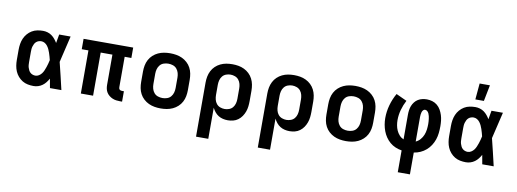

<svg xmlns="http://www.w3.org/2000/svg" viewBox="-71 -1190 4942 1837"><g transform="rotate(10 2400.0 -271.0)"><path d="M265 8Q237 8 209 2.5Q181 -3 157 -17.5Q133 -32 114.5 -53.5Q96 -75 85 -100.5Q74 -126 69.5 -154Q65 -182 65 -210V-310Q65 -338 69.5 -366Q74 -394 85 -419.5Q96 -445 114.5 -466.5Q133 -488 157 -502.5Q181 -517 209 -522.5Q237 -528 265 -528Q287 -528 309 -521.5Q331 -515 349 -502Q367 -489 381.5 -471.5Q396 -454 407 -435Q411 -456 414.5 -477.5Q418 -499 422 -520H533Q517 -456 502.5 -391.5Q488 -327 472 -263Q489 -198 504 -132Q519 -66 535 0H424Q420 -22 416 -44.5Q412 -67 408 -89Q397 -69 383 -51Q369 -33 350.5 -19.5Q332 -6 310 1Q288 8 265 8ZM265 -93Q283 -93 299 -103Q315 -113 326 -127.5Q337 -142 344 -159Q351 -176 357 -193Q363 -210 367.5 -227.5Q372 -245 376 -263Q372 -280 367 -297.5Q362 -315 356.5 -331.5Q351 -348 343.5 -364Q336 -380 325 -394.5Q314 -409 298.5 -418Q283 -427 265 -427Q252 -427 239 -422.5Q226 -418 216 -409Q206 -400 200 -388Q194 -376 190 -363Q186 -350 185 -336.5Q184 -323 184 -310V-210Q184 -197 185 -183.5Q186 -170 190 -157Q194 -144 200 -132Q206 -120 216 -111Q226 -102 239 -97.5Q252 -93 265 -93Z M1126 8H1107Q1088 8 1069 5.5Q1050 3 1032.5 -4.5Q1015 -12 1000 -24Q985 -36 975 -52Q965 -68 961 -86.5Q957 -105 957 -124V-419H843V0H724V-419H659V-520H1141V-419H1076V-124Q1076 -118 1077.5 -112Q1079 -106 1083.5 -101.5Q1088 -97 1094.5 -95Q1101 -93 1107 -93H1126Z M1500 8Q1470 8 1440.5 3Q1411 -2 1384 -14.5Q1357 -27 1334.5 -47.5Q1312 -68 1298 -94.5Q1284 -121 1278.5 -150.5Q1273 -180 1273 -210V-310Q1273 -340 1278.5 -369.5Q1284 -399 1298 -425.5Q1312 -452 1334.5 -472.5Q1357 -493 1384 -505.5Q1411 -518 1440.5 -523Q1470 -528 1500 -528Q1530 -528 1559.5 -523Q1589 -518 1616 -505.5Q1643 -493 1665.5 -472.5Q1688 -452 1702 -425.5Q1716 -399 1721.5 -369.5Q1727 -340 1727 -310V-210Q1727 -180 1721.5 -150.5Q1716 -121 1702 -94.5Q1688 -68 1665.5 -47.5Q1643 -27 1616 -14.5Q1589 -2 1559.5 3Q1530 8 1500 8ZM1500 -93Q1523 -93 1545 -100.5Q1567 -108 1581.5 -125.5Q1596 -143 1602 -165Q1608 -187 1608 -210V-310Q1608 -333 1602 -355Q1596 -377 1581.5 -394.5Q1567 -412 1545 -419.5Q1523 -427 1500 -427Q1477 -427 1455 -419.5Q1433 -412 1418.5 -394.5Q1404 -377 1398 -355Q1392 -333 1392 -310V-210Q1392 -187 1398 -165Q1404 -143 1418.5 -125.5Q1433 -108 1455 -100.5Q1477 -93 1500 -93Z M1881 215V-310Q1881 -340 1886.5 -369Q1892 -398 1905.5 -424.5Q1919 -451 1940.5 -471.5Q1962 -492 1989 -505Q2016 -518 2045 -523Q2074 -528 2104 -528Q2134 -528 2163 -523Q2192 -518 2219 -505Q2246 -492 2267.5 -471.5Q2289 -451 2302.5 -424.5Q2316 -398 2321.5 -369Q2327 -340 2327 -310V-210Q2327 -184 2324 -157.5Q2321 -131 2312 -106Q2303 -81 2288 -59Q2273 -37 2251.5 -21Q2230 -5 2204 1.5Q2178 8 2152 8Q2128 8 2104.5 2.5Q2081 -3 2061 -15.5Q2041 -28 2025.5 -47Q2010 -66 2000 -87V215ZM2104 -93Q2126 -93 2147.5 -101Q2169 -109 2183 -126.5Q2197 -144 2202.5 -166Q2208 -188 2208 -210V-310Q2208 -332 2202.5 -354Q2197 -376 2183 -393.5Q2169 -411 2147.5 -419Q2126 -427 2104 -427Q2082 -427 2060.5 -419Q2039 -411 2025 -393.5Q2011 -376 2005.5 -354Q2000 -332 2000 -310V-210Q2000 -188 2005.5 -166Q2011 -144 2025 -126.5Q2039 -109 2060.5 -101Q2082 -93 2104 -93Z M2481 215V-310Q2481 -340 2486.5 -369Q2492 -398 2505.5 -424.5Q2519 -451 2540.5 -471.5Q2562 -492 2589 -505Q2616 -518 2645 -523Q2674 -528 2704 -528Q2734 -528 2763 -523Q2792 -518 2819 -505Q2846 -492 2867.5 -471.5Q2889 -451 2902.5 -424.5Q2916 -398 2921.5 -369Q2927 -340 2927 -310V-210Q2927 -184 2924 -157.5Q2921 -131 2912 -106Q2903 -81 2888 -59Q2873 -37 2851.5 -21Q2830 -5 2804 1.5Q2778 8 2752 8Q2728 8 2704.5 2.5Q2681 -3 2661 -15.5Q2641 -28 2625.5 -47Q2610 -66 2600 -87V215ZM2704 -93Q2726 -93 2747.5 -101Q2769 -109 2783 -126.5Q2797 -144 2802.5 -166Q2808 -188 2808 -210V-310Q2808 -332 2802.5 -354Q2797 -376 2783 -393.5Q2769 -411 2747.5 -419Q2726 -427 2704 -427Q2682 -427 2660.5 -419Q2639 -411 2625 -393.5Q2611 -376 2605.5 -354Q2600 -332 2600 -310V-210Q2600 -188 2605.5 -166Q2611 -144 2625 -126.5Q2639 -109 2660.5 -101Q2682 -93 2704 -93Z M3300 8Q3270 8 3240.5 3Q3211 -2 3184 -14.5Q3157 -27 3134.5 -47.5Q3112 -68 3098 -94.5Q3084 -121 3078.5 -150.5Q3073 -180 3073 -210V-310Q3073 -340 3078.5 -369.5Q3084 -399 3098 -425.5Q3112 -452 3134.5 -472.5Q3157 -493 3184 -505.5Q3211 -518 3240.5 -523Q3270 -528 3300 -528Q3330 -528 3359.5 -523Q3389 -518 3416 -505.5Q3443 -493 3465.5 -472.5Q3488 -452 3502 -425.5Q3516 -399 3521.5 -369.5Q3527 -340 3527 -310V-210Q3527 -180 3521.5 -150.5Q3516 -121 3502 -94.5Q3488 -68 3465.5 -47.5Q3443 -27 3416 -14.5Q3389 -2 3359.5 3Q3330 8 3300 8ZM3300 -93Q3323 -93 3345 -100.5Q3367 -108 3381.5 -125.5Q3396 -143 3402 -165Q3408 -187 3408 -210V-310Q3408 -333 3402 -355Q3396 -377 3381.5 -394.5Q3367 -412 3345 -419.5Q3323 -427 3300 -427Q3277 -427 3255 -419.5Q3233 -412 3218.5 -394.5Q3204 -377 3198 -355Q3192 -333 3192 -310V-210Q3192 -187 3198 -165Q3204 -143 3218.5 -125.5Q3233 -108 3255 -100.5Q3277 -93 3300 -93Z M3841 215V3Q3809 -2 3779.5 -14.5Q3750 -27 3726 -47.5Q3702 -68 3684 -94.5Q3666 -121 3655 -150.5Q3644 -180 3638.5 -211.5Q3633 -243 3633 -275Q3633 -339 3650.5 -401.5Q3668 -464 3700 -520L3804 -472Q3780 -427 3766 -377Q3752 -327 3752 -276Q3752 -251 3756.5 -225.5Q3761 -200 3771.5 -176.5Q3782 -153 3799.5 -133.5Q3817 -114 3841 -104V-343Q3841 -365 3844 -387.5Q3847 -410 3855 -430.5Q3863 -451 3877 -469Q3891 -487 3910 -498.5Q3929 -510 3951 -515Q3973 -520 3995 -520Q4022 -520 4048.5 -512Q4075 -504 4096 -486.5Q4117 -469 4130.5 -445Q4144 -421 4152 -395.5Q4160 -370 4163 -343Q4166 -316 4166 -289Q4166 -256 4162.5 -223Q4159 -190 4148.5 -159Q4138 -128 4120 -100Q4102 -72 4077 -50.5Q4052 -29 4022 -15.5Q3992 -2 3959 3V215ZM3959 -104Q3984 -115 4002.5 -136.5Q4021 -158 4031 -183Q4041 -208 4044.5 -235.5Q4048 -263 4048 -290Q4048 -303 4047 -315.5Q4046 -328 4044.5 -340.5Q4043 -353 4040 -365.5Q4037 -378 4032 -389.5Q4027 -401 4017.5 -410Q4008 -419 3995 -419Q3984 -419 3976 -409.5Q3968 -400 3965 -389Q3962 -378 3960.5 -366.5Q3959 -355 3959 -343Z M4465 8Q4437 8 4409 2.5Q4381 -3 4357 -17.5Q4333 -32 4314.5 -53.5Q4296 -75 4285 -100.5Q4274 -126 4269.5 -154Q4265 -182 4265 -210V-310Q4265 -338 4269.5 -366Q4274 -394 4285 -419.5Q4296 -445 4314.5 -466.5Q4333 -488 4357 -502.5Q4381 -517 4409 -522.5Q4437 -528 4465 -528Q4487 -528 4509 -521.5Q4531 -515 4549 -502Q4567 -489 4581.5 -471.5Q4596 -454 4607 -435Q4611 -456 4614.5 -477.5Q4618 -499 4622 -520H4733Q4717 -456 4702.5 -391.5Q4688 -327 4672 -263Q4689 -198 4704 -132Q4719 -66 4735 0H4624Q4620 -22 4616 -44.5Q4612 -67 4608 -89Q4597 -69 4583 -51Q4569 -33 4550.5 -19.5Q4532 -6 4510 1Q4488 8 4465 8ZM4465 -93Q4483 -93 4499 -103Q4515 -113 4526 -127.5Q4537 -142 4544 -159Q4551 -176 4557 -193Q4563 -210 4567.5 -227.5Q4572 -245 4576 -263Q4572 -280 4567 -297.5Q4562 -315 4556.5 -331.5Q4551 -348 4543.5 -364Q4536 -380 4525 -394.5Q4514 -409 4498.5 -418Q4483 -427 4465 -427Q4452 -427 4439 -422.5Q4426 -418 4416 -409Q4406 -400 4400 -388Q4394 -376 4390 -363Q4386 -350 4385 -336.5Q4384 -323 4384 -310V-210Q4384 -197 4385 -183.5Q4386 -170 4390 -157Q4394 -144 4400 -132Q4406 -120 4416 -111Q4426 -102 4439 -97.5Q4452 -93 4465 -93ZM4451 -600 4465 -757H4565L4534 -600Z"/></g></svg>

Font: R Plex Mono
Style: Bold
Weight: 700
Monospace: yes
Designer: Belleve Invis
Foundry: Belleve Invis
Version: Version 31.8.0